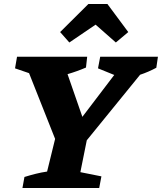

<svg xmlns="http://www.w3.org/2000/svg" viewBox="-20 -938 808 958"><path d="M92 0 102 -55Q131 -64 159 -71Q187 -78 215 -82L255 -245L125 -573L55 -597L65 -655H415L409 -601Q365 -582 317 -568L391 -355L550 -564L469 -597L480 -655H768L760 -600Q721 -579 679 -565L413 -238L381 -79L486 -58L475 0ZM516 -918 620 -778 558 -726 457 -815 326 -726 280 -778 421 -918Z"/></svg>

Font: Piazzolla SC
Style: Bold Italic
Weight: 700
Italic angle: -11.3°
Designer: Juan Pablo del Peral
Foundry: Huerta Tipografica
Version: Version 1.330